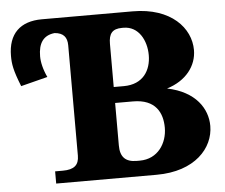

<svg xmlns="http://www.w3.org/2000/svg" viewBox="-51 -757 953 815"><g transform="rotate(-5 426.0 -350.0)"><path d="M156 0H584C748 0 829 -93 829 -187C829 -260 781 -336 660 -361C742 -386 788 -446 788 -514C788 -607 707 -700 543 -700H156C64 -700 12 -651 12 -556C12 -522 16 -495 44 -425L158 -454C142 -488 135 -519 135 -544C135 -599 156 -632 205 -637C242 -634 258 -615 258 -580V-110C258 -70 237 -52 189 -52H156ZM435 -138V-319H511C608 -319 636 -259 636 -196C636 -131 596 -66 518 -66H505C457 -66 435 -89 435 -138ZM435 -387V-571C435 -614 450 -634 492 -634H498C563 -634 595 -571 595 -509C595 -445 561 -387 478 -387Z"/></g></svg>

Font: LT Superior Serif ExtraBold
Style: Regular
Weight: 800
Designer: Daniel Lyons
Foundry: LyonsType
Version: Version 2.120;FEAKit 1.0